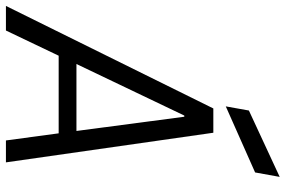

<svg xmlns="http://www.w3.org/2000/svg" viewBox="-186 -786 964 648"><g transform="rotate(90 296.0 -462.0)"><path d="M-8 0 338 -700H420L520 0H446L422 -178H160L75 0ZM362 -602 188 -238H414L366 -602ZM331 -742 345 -820 569 -924 554 -841Z"/></g></svg>

Font: DM Mono Light
Style: Italic
Weight: 300
Italic angle: -10°
Designer: Colophon Foundry
Foundry: Colophon Foundry
Version: Version 1.000; ttfautohint (v1.8.2.53-6de2)